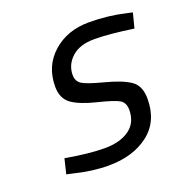

<svg xmlns="http://www.w3.org/2000/svg" viewBox="-100 -603 685 706"><g transform="rotate(-20 242.5 -250.0)"><path d="M470 -431Q375 -445 317.5 -445Q260 -445 229 -416.5Q198 -388 198 -348Q198 -324 216 -312Q234 -300 299.5 -283Q365 -266 396 -244.5Q427 -223 427 -172Q427 -84 366 -37Q305 10 209 10Q145 10 74 -8L51 -13L65 -71Q157 -55 217.5 -55Q278 -55 314 -81Q350 -107 350 -157Q350 -185 331 -196.5Q312 -208 248.5 -223.5Q185 -239 154 -261Q123 -283 123 -330Q123 -410 179 -460Q235 -510 320 -510Q395 -510 462 -494L485 -489Z"/></g></svg>

Font: Titillium Web
Style: Italic
Weight: 400
Italic angle: -13°
Version: Version 1.002;PS 57.000;hotconv 1.0.70;makeotf.lib2.5.55311